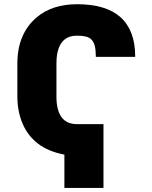

<svg xmlns="http://www.w3.org/2000/svg" viewBox="-20 -742 736 928"><path d="M480.1 166.2H291.2V5.3Q212.7 -9.6 163.2 -48.1Q113.6 -86.6 89.1 -144.5Q63.9 -204.2 63.9 -275.6V-434.7Q63.9 -579.5 158.4 -659.1Q233.3 -721.6 352.3 -721.6Q421.5 -721.6 474.1 -706.1Q526.6 -690.7 562 -659.3Q597.3 -627.8 615.4 -580.1Q633.5 -532.3 633.5 -467.3H443.2Q443.2 -498.2 438.6 -518.1Q433.9 -538 423.3 -549.5Q412.6 -561.1 395.2 -565.3Q377.8 -569.6 352.3 -569.6Q316.8 -569.6 295.1 -553.3Q252.8 -521.7 252.8 -436.1V-275.6Q252.8 -142 352.3 -142H480.1Z"/></svg>

Font: Linik Sans Black
Style: Regular
Weight: 900
Designer: Fonts by Rasmus Andersson / Changes by Cristiano Sobral with parts from Marc Monis
Foundry: rsms
Version: Version 3.020; ttfautohint (v1.6)